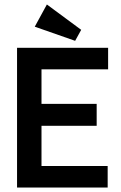

<svg xmlns="http://www.w3.org/2000/svg" viewBox="-20 -836 540 856"><path d="M56 0H460V-96H165V-275H411V-373H165V-527H462V-623H56ZM135 -717 315 -654 342 -703 189 -816Z"/></svg>

Font: Inconsolata
Style: Bold
Weight: 700
Monospace: yes
Designer: Raph Levien, Kirill Tkachev(cyreal.org)
Foundry: Raph Levien, Kirill Tkachev(cyreal.org)
Version: Version 1.014